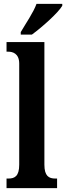

<svg xmlns="http://www.w3.org/2000/svg" viewBox="-20 -979 344 999"><path d="M88 -812V-799H146C201 -839 284 -914 304 -949V-959H170C154 -914 114 -857 88 -812ZM14 0H277V-50H268C234 -50 211 -63 211 -122V-760H14V-710H24C44 -710 80 -702 80 -648V-122C80 -63 57 -50 24 -50H14Z"/></svg>

Font: Noto Serif Lao ExtraCondensed
Style: Bold
Weight: 700
Width: 2
Designer: Monotype Design Team
Foundry: Monotype Imaging Inc.
Version: Version 2.003